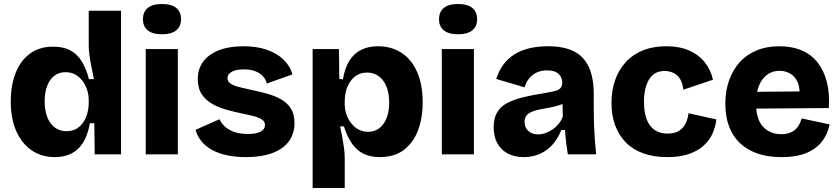

<svg xmlns="http://www.w3.org/2000/svg" viewBox="-20 -774 4213 963"><path d="M255 14Q189 14 139.5 -19.5Q90 -53 62 -115.5Q34 -178 34 -265Q34 -345 58 -407Q82 -469 129.5 -504.5Q177 -540 247 -540Q297 -540 331.5 -522Q366 -504 389 -468Q412 -432 426 -377H451Q444 -411 438 -441.5Q432 -472 428.5 -498.5Q425 -525 425 -545V-720H587V-258V0H455L453 -156H431Q420 -96 396.5 -58.5Q373 -21 337.5 -3.5Q302 14 255 14ZM313 -116Q344 -116 365.5 -129.5Q387 -143 400 -164Q413 -185 419 -209Q425 -233 425 -254V-275Q425 -294 420 -313Q415 -332 405.5 -350Q396 -368 382 -382Q368 -396 349.5 -404Q331 -412 309 -412Q276 -412 252.5 -394Q229 -376 216.5 -343Q204 -310 204 -265Q204 -220 217 -186.5Q230 -153 255 -134.5Q280 -116 313 -116Z M711 0V-528H872V0ZM792 -602Q746 -602 721.5 -621.5Q697 -641 697 -677Q697 -715 721.5 -734.5Q746 -754 792 -754Q839 -754 863.5 -734.5Q888 -715 888 -678Q888 -641 863.5 -621.5Q839 -602 792 -602Z M1213 14Q1160 14 1117 4.5Q1074 -5 1042 -23Q1010 -41 989.5 -66.5Q969 -92 961 -123L1081 -176Q1088 -159 1105.5 -141.5Q1123 -124 1152.5 -113Q1182 -102 1224 -102Q1264 -102 1286.5 -113.5Q1309 -125 1309 -147Q1309 -163 1296.5 -172.5Q1284 -182 1259 -189.5Q1234 -197 1197 -204Q1159 -212 1120 -222.5Q1081 -233 1047 -251.5Q1013 -270 992.5 -300.5Q972 -331 972 -378Q972 -427 998 -463.5Q1024 -500 1075.5 -521Q1127 -542 1201 -542Q1267 -542 1317 -525Q1367 -508 1400.5 -476.5Q1434 -445 1447 -401L1318 -355Q1313 -377 1297.5 -393Q1282 -409 1258.5 -417.5Q1235 -426 1203 -426Q1164 -426 1142.5 -414Q1121 -402 1121 -382Q1121 -366 1135.5 -355.5Q1150 -345 1177 -338Q1204 -331 1241 -323Q1280 -315 1318.5 -304.5Q1357 -294 1388.5 -276.5Q1420 -259 1438.5 -230.5Q1457 -202 1457 -157Q1457 -104 1429 -65.5Q1401 -27 1346.5 -6.5Q1292 14 1213 14Z M1548 169V-258V-528H1680L1682 -378L1700 -376Q1709 -432 1732 -469Q1755 -506 1791.5 -524Q1828 -542 1875 -542Q1945 -542 1995.5 -508Q2046 -474 2073 -411Q2100 -348 2100 -260Q2100 -182 2076.5 -120Q2053 -58 2005.5 -22Q1958 14 1885 14Q1836 14 1802 -3.5Q1768 -21 1744.5 -55Q1721 -89 1705 -140H1686Q1692 -113 1697 -85Q1702 -57 1705.5 -31Q1709 -5 1709 19V169ZM1826 -113Q1859 -113 1882.5 -131Q1906 -149 1919 -182Q1932 -215 1932 -259Q1932 -306 1918.5 -339.5Q1905 -373 1880 -391.5Q1855 -410 1822 -410Q1791 -410 1769.5 -396.5Q1748 -383 1734.5 -361.5Q1721 -340 1715 -316Q1709 -292 1709 -271V-249Q1709 -230 1714 -211Q1719 -192 1729 -174.5Q1739 -157 1753 -143Q1767 -129 1785.5 -121Q1804 -113 1826 -113Z M2196 0V-528H2357V0ZM2277 -602Q2231 -602 2206.5 -621.5Q2182 -641 2182 -677Q2182 -715 2206.5 -734.5Q2231 -754 2277 -754Q2324 -754 2348.5 -734.5Q2373 -715 2373 -678Q2373 -641 2348.5 -621.5Q2324 -602 2277 -602Z M2606 14Q2562 14 2528 -3.5Q2494 -21 2475 -54.5Q2456 -88 2456 -136Q2456 -181 2473.5 -210.5Q2491 -240 2524.5 -257.5Q2558 -275 2605 -286.5Q2652 -298 2712 -307Q2741 -312 2760.5 -316.5Q2780 -321 2790 -331Q2800 -341 2800 -360Q2800 -385 2782 -403Q2764 -421 2724 -421Q2696 -421 2673.5 -411Q2651 -401 2635 -382Q2619 -363 2611 -336L2469 -378Q2482 -420 2505.5 -451Q2529 -482 2562 -502.5Q2595 -523 2637.5 -532.5Q2680 -542 2728 -542Q2808 -542 2858.5 -516.5Q2909 -491 2933.5 -437.5Q2958 -384 2958 -300V-219Q2958 -183 2959.5 -146.5Q2961 -110 2963.5 -73.5Q2966 -37 2970 0H2828Q2824 -23 2820 -55.5Q2816 -88 2814 -122H2795Q2781 -84 2754.5 -52.5Q2728 -21 2690.5 -3.5Q2653 14 2606 14ZM2679 -100Q2697 -100 2715.5 -106.5Q2734 -113 2751 -124.5Q2768 -136 2782 -153Q2796 -170 2803 -190L2801 -269L2823 -264Q2804 -252 2781 -245Q2758 -238 2734.5 -234Q2711 -230 2688.5 -225.5Q2666 -221 2648.5 -214Q2631 -207 2621 -195Q2611 -183 2611 -162Q2611 -134 2630 -117Q2649 -100 2679 -100Z M3326 14Q3258 14 3206 -5Q3154 -24 3119 -59.5Q3084 -95 3065.5 -145Q3047 -195 3047 -257Q3047 -321 3065.5 -373Q3084 -425 3119 -463Q3154 -501 3205 -521.5Q3256 -542 3322 -542Q3388 -542 3436 -521Q3484 -500 3514.5 -462Q3545 -424 3556 -374L3407 -324Q3404 -357 3391 -378Q3378 -399 3357.5 -408.5Q3337 -418 3313 -418Q3288 -418 3269 -408Q3250 -398 3237 -378Q3224 -358 3217 -329.5Q3210 -301 3210 -264Q3210 -211 3223.5 -175.5Q3237 -140 3263.5 -122Q3290 -104 3328 -104Q3367 -104 3389 -120Q3411 -136 3421 -159.5Q3431 -183 3433 -206L3573 -175Q3569 -138 3553.5 -103.5Q3538 -69 3508 -42.5Q3478 -16 3433.5 -1Q3389 14 3326 14Z M3899 14Q3833 14 3781 -3.5Q3729 -21 3692.5 -55Q3656 -89 3637 -139Q3618 -189 3618 -254Q3618 -317 3636.5 -370Q3655 -423 3689.5 -461.5Q3724 -500 3774.5 -521Q3825 -542 3888 -542Q3952 -542 4000.5 -521.5Q4049 -501 4080.5 -461Q4112 -421 4127 -363.5Q4142 -306 4137 -232L3724 -229V-313L4045 -316L3988 -277Q3995 -327 3982 -358.5Q3969 -390 3944 -404.5Q3919 -419 3890 -419Q3855 -419 3828.5 -400Q3802 -381 3787 -345Q3772 -309 3772 -257Q3772 -175 3807.5 -138Q3843 -101 3898 -101Q3925 -101 3943 -108.5Q3961 -116 3972.5 -127.5Q3984 -139 3990.5 -153Q3997 -167 4001 -180L4141 -150Q4133 -113 4115.5 -83Q4098 -53 4068.5 -31Q4039 -9 3997.5 2.5Q3956 14 3899 14Z"/></svg>

Font: Bricolage Grotesque 96pt ExtraBold ExtraBold
Style: Regular
Weight: 800
Version: Version 1.001;gftools[0.9.33.dev8+g029e19f]